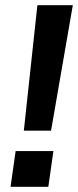

<svg xmlns="http://www.w3.org/2000/svg" viewBox="-20 -717 300 737"><path d="M71.5 -215.5H176L259.5 -697H123.5ZM20.5 0H165.5L185 -137H40Z"/></svg>

Font: HK Grotesk ExtraBold
Style: Italic
Weight: 800
Italic angle: -16°
Designer: Alfredo Marco Pradil
Foundry: Hanken Design Co.
Version: Version 3.001;FEAKit 1.0